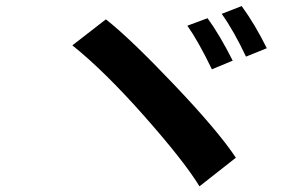

<svg xmlns="http://www.w3.org/2000/svg" viewBox="-20 -706 1040 649"><path d="M224.6 -552.7 337.9 -640.6Q418.9 -577.1 568.4 -419.9Q717.8 -262.7 777.3 -172.9L654.3 -76.2Q602.5 -161.1 467.3 -314Q332 -466.8 224.6 -552.7ZM613.3 -619.1 681.6 -644.5Q722.7 -587.9 766.6 -501L696.3 -471.7Q649.4 -568.4 613.3 -619.1ZM729.5 -659.2 796.9 -685.5Q841.8 -624 881.8 -543L811.5 -514.6Q770.5 -601.6 729.5 -659.2Z"/></svg>

Font: GenEi M Gothic v2 Bold
Style: Regular
Weight: 700
Version: Version 2.0